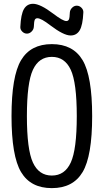

<svg xmlns="http://www.w3.org/2000/svg" viewBox="-20 -970 540 1000"><path d="M348.6 -606.4Q317.4 -673.8 250 -673.8Q182.6 -673.8 151.4 -606.4Q120.1 -539.1 120.1 -365.2Q120.1 -191.4 151.4 -123.5Q182.6 -55.7 250 -55.7Q317.4 -55.7 348.6 -123.5Q379.9 -191.4 379.9 -365.2Q379.9 -539.1 348.6 -606.4ZM410.2 -73.7Q360.4 9.8 250 9.8Q139.6 9.8 89.8 -73.7Q40 -157.2 40 -365.2Q40 -573.2 89.8 -656.7Q139.6 -740.2 250 -740.2Q360.4 -740.2 410.2 -656.7Q460 -573.2 460 -365.2Q460 -157.2 410.2 -73.7ZM343.8 -905.3Q344.7 -918.9 355.5 -929.7Q366.2 -940.4 379.9 -940.4Q393.6 -940.4 404.3 -929.7Q415 -918.9 414.1 -905.3Q411.1 -838.9 395 -812Q378.9 -785.2 347.7 -785.2Q311.5 -785.2 242.2 -837.9Q194.3 -875 174.8 -875Q165 -875 161.1 -866.7Q157.2 -858.4 156.2 -830.1Q155.3 -816.4 144.5 -805.7Q133.8 -794.9 120.1 -794.9Q106.4 -794.9 95.7 -805.7Q85 -816.4 85.9 -830.1Q88.9 -896.5 105 -923.3Q121.1 -950.2 152.3 -950.2Q189.5 -950.2 257.8 -898.4Q307.6 -860.4 325.2 -860.4Q335 -860.4 338.9 -868.7Q342.8 -877 343.8 -905.3Z"/></svg>

Font: Rounded Mgen+ 1mn regular
Style: Regular
Weight: 400
Designer: [Source Han Sans]
Ryoko NISHIZUKA  (kana & ideographs); Paul D. Hunt (Latin, Greek & Cyrillic); Wenlong ZHANG  (bopomofo
Version: Version 1.059.20150602